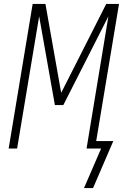

<svg xmlns="http://www.w3.org/2000/svg" viewBox="-20 -755 640 976"><path d="M453 201H407L494 0H420L531 -672L302 -221H259L179 -672L67 0H24L146 -735H211L291 -283L520 -735H585L469 -38H556Z"/></svg>

Font: Iosevka SS04 XLt Ex Obl
Style: Regular
Weight: 200
Width: 7
Italic angle: -9°
Monospace: yes
Designer: Belleve Invis
Foundry: Belleve Invis
Version: Version 19.0.0; ttfautohint (v1.8.4)